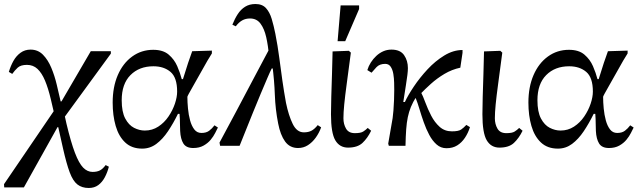

<svg xmlns="http://www.w3.org/2000/svg" viewBox="-65 -726 3178 956"><path d="M54 207H-44L-45 191L211 -185L233 -207L387 -471H487V-459L227 -103ZM377 210Q343 210 320.5 192.5Q298 175 282 132Q266 89 249 14L225 -93H192L253 -169L266 -110Q288 -18 308 34.5Q328 87 349 108.5Q370 130 396 130Q418 130 432.5 122.5Q447 115 461 96L477 104Q470 132 457 156.5Q444 181 424.5 195.5Q405 210 377 210ZM270 -221 210 -138 188 -232Q175 -287 159 -325Q143 -363 121.5 -383Q100 -403 69 -403Q38 -403 23 -389Q8 -375 -4 -358L-21 -368Q-12 -398 2 -423Q16 -448 37.5 -463.5Q59 -479 87 -479Q124 -479 149 -453.5Q174 -428 190.5 -388.5Q207 -349 217.5 -304.5Q228 -260 237 -221Z M643 14Q591 14 558.5 -16.5Q526 -47 511 -99Q496 -151 496 -215Q496 -293 521.5 -352Q547 -411 593 -444.5Q639 -478 698 -478Q747 -478 775 -454Q803 -430 817.5 -396.5Q832 -363 840 -332H846Q861 -381 871.5 -412.5Q882 -444 892 -471L990 -474V-460L968 -424Q924 -345 896 -296.5Q868 -248 868 -244Q868 -217 871 -185.5Q874 -154 881.5 -126.5Q889 -99 902.5 -81.5Q916 -64 938 -64Q962 -64 976.5 -75Q991 -86 1003 -102L1020 -91Q1015 -81 1006.5 -64Q998 -47 984 -30Q970 -13 948.5 -1Q927 11 897 11Q862 11 848 -11.5Q834 -34 832 -74Q831 -93 831 -113.5Q831 -134 829 -159H821Q798 -112 771.5 -72.5Q745 -33 713.5 -9.5Q682 14 643 14ZM656 -76Q693 -76 723 -95.5Q753 -115 774 -146Q795 -177 806 -210Q817 -243 817 -270Q817 -340 784 -368Q751 -396 699 -396Q628 -396 584.5 -352Q541 -308 541 -227Q541 -169 558.5 -136Q576 -103 602.5 -89.5Q629 -76 656 -76Z M1419 11Q1378 11 1354.5 -21.5Q1331 -54 1320 -111Q1306 -182 1303.5 -253.5Q1301 -325 1291 -402L1274 -450Q1270 -499 1260.5 -541Q1251 -583 1232 -608.5Q1213 -634 1180 -634Q1158 -634 1141 -624.5Q1124 -615 1109 -595L1092 -603Q1104 -633 1119 -656Q1134 -679 1155.5 -692.5Q1177 -706 1207 -706Q1241 -706 1259.5 -685.5Q1278 -665 1288 -631.5Q1298 -598 1306 -558Q1318 -497 1325.5 -439Q1333 -381 1341 -325Q1349 -269 1359 -214Q1372 -151 1392.5 -109Q1413 -67 1448 -67Q1471 -67 1486.5 -75.5Q1502 -84 1517 -103L1534 -92Q1524 -64 1507 -40.5Q1490 -17 1468 -3Q1446 11 1419 11ZM1128 0H1031L1028 -16Q1067 -88 1110.5 -170Q1154 -252 1197.5 -334.5Q1241 -417 1279 -488L1309 -385H1288Q1281 -372 1266.5 -338Q1252 -304 1233 -259Q1214 -214 1194.5 -165.5Q1175 -117 1157.5 -73.5Q1140 -30 1128 0Z M1668 9Q1626 9 1604.5 -27.5Q1583 -64 1583 -157Q1583 -192 1584.5 -244Q1586 -296 1588 -355.5Q1590 -415 1591 -470L1672 -473L1682 -464Q1670 -372 1661.5 -309.5Q1653 -247 1649 -206Q1645 -165 1645 -137Q1645 -108 1658 -85.5Q1671 -63 1702 -63Q1731 -63 1743.5 -71Q1756 -79 1766 -89L1783 -75Q1765 -38 1740 -14.5Q1715 9 1668 9ZM1654 -521H1616L1631 -699H1723V-681Z M1954 0H1871L1868 -11L1890 -138Q1892 -151 1894 -176Q1896 -201 1897 -228.5Q1898 -256 1898 -278Q1898 -292 1897.5 -314Q1897 -336 1893.5 -357.5Q1890 -379 1880.5 -393.5Q1871 -408 1853 -408Q1825 -408 1809.5 -391.5Q1794 -375 1785 -364L1764 -377Q1770 -397 1781.5 -415Q1793 -433 1808.5 -447.5Q1824 -462 1843 -470.5Q1862 -479 1884 -479Q1928 -479 1947 -451.5Q1966 -424 1966 -387Q1966 -373 1963.5 -353Q1961 -333 1956 -301Q1951 -269 1943 -218H1951Q1966 -251 1995.5 -295Q2025 -339 2063.5 -380.5Q2102 -422 2147 -449.5Q2192 -477 2238 -477V-463L2227 -389Q2185 -380 2148 -358Q2111 -336 2080.5 -308.5Q2050 -281 2027 -257L2008 -245Q1991 -218 1981 -193.5Q1971 -169 1965.5 -142.5Q1960 -116 1957.5 -82Q1955 -48 1954 0ZM2158 12Q2130 12 2109 -6.5Q2088 -25 2072.5 -54Q2057 -83 2045 -117Q2033 -151 2023.5 -183Q2014 -215 2005 -237H1993L2030 -269Q2041 -248 2053 -215.5Q2065 -183 2082 -150Q2099 -117 2124 -94.5Q2149 -72 2185 -72Q2218 -72 2231 -81Q2244 -90 2257 -104L2275 -93Q2266 -64 2250 -40Q2234 -16 2211.5 -2Q2189 12 2158 12Z M2422 9Q2380 9 2358.5 -27.5Q2337 -64 2337 -157Q2337 -192 2338.5 -244Q2340 -296 2342 -355.5Q2344 -415 2345 -470L2426 -473L2436 -464Q2424 -372 2415.5 -309.5Q2407 -247 2403 -206Q2399 -165 2399 -137Q2399 -108 2412 -85.5Q2425 -63 2456 -63Q2485 -63 2497.5 -71Q2510 -79 2520 -89L2537 -75Q2519 -38 2494 -14.5Q2469 9 2422 9Z M2713 14Q2661 14 2628.5 -16.5Q2596 -47 2581 -99Q2566 -151 2566 -215Q2566 -293 2591.5 -352Q2617 -411 2663 -444.5Q2709 -478 2768 -478Q2817 -478 2845 -454Q2873 -430 2887.5 -396.5Q2902 -363 2910 -332H2916Q2931 -381 2941.5 -412.5Q2952 -444 2962 -471L3060 -474V-460L3038 -424Q2994 -345 2966 -296.5Q2938 -248 2938 -244Q2938 -217 2941 -185.5Q2944 -154 2951.5 -126.5Q2959 -99 2972.5 -81.5Q2986 -64 3008 -64Q3032 -64 3046.5 -75Q3061 -86 3073 -102L3090 -91Q3085 -81 3076.5 -64Q3068 -47 3054 -30Q3040 -13 3018.5 -1Q2997 11 2967 11Q2932 11 2918 -11.5Q2904 -34 2902 -74Q2901 -93 2901 -113.5Q2901 -134 2899 -159H2891Q2868 -112 2841.5 -72.5Q2815 -33 2783.5 -9.5Q2752 14 2713 14ZM2726 -76Q2763 -76 2793 -95.5Q2823 -115 2844 -146Q2865 -177 2876 -210Q2887 -243 2887 -270Q2887 -340 2854 -368Q2821 -396 2769 -396Q2698 -396 2654.5 -352Q2611 -308 2611 -227Q2611 -169 2628.5 -136Q2646 -103 2672.5 -89.5Q2699 -76 2726 -76Z"/></svg>

Font: STIX Two Text
Style: Regular
Weight: 400
Designer: Ross Mills, John Hudson & Paul Hanslow, Tiro Typeworks Ltd; with prior portions MicroPress Inc., and Coen Hoffman.
Foundry: Tiro Typeworks Ltd
Version: Version 2.13 b171